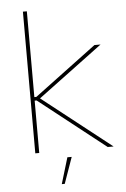

<svg xmlns="http://www.w3.org/2000/svg" viewBox="-59 -763 637 972"><g transform="rotate(-5 259.0 -276.5)"><path d="M95 0H115V-266H125L463 0H493L143 -275L472 -520H441L125 -284H115V-720H95ZM215 167H230L277 34H255Z"/></g></svg>

Font: Fixel Display Thin
Style: Regular
Weight: 100
Designer: AlfaBravo + MacPaw
Foundry: Kyrylo Tkachov, Marchela Mozhyna, Serhii Makarenko, Maria Weinstein, Zakhar Kryvoshyya
Version: Version 1.211